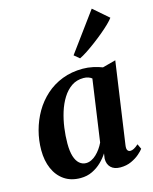

<svg xmlns="http://www.w3.org/2000/svg" viewBox="-126 -930 816 1024"><g transform="rotate(-15 282.0 -418.0)"><path d="M466.5 -97.5Q463.5 -77 469 -69Q474.5 -61 484.5 -61Q493.5 -61 504.2 -66.5Q515 -72 529.5 -85L542.5 -57Q535 -46.5 516.8 -30.5Q498.5 -14.5 471.5 -2Q444.5 10.5 410.5 10.5Q376.5 10.5 358.2 -7.5Q340 -25.5 340.5 -56.5L344.5 -84.5Q330 -61.5 307.8 -39.8Q285.5 -18 256.2 -3.8Q227 10.5 190.5 10.5Q138 10.5 101.2 -14.8Q64.5 -40 45 -84.5Q25.5 -129 25.5 -187Q25.5 -241.5 39.5 -294Q53.5 -346.5 80.2 -392.8Q107 -439 146.5 -474.5Q186 -510 237.5 -530Q289 -550 351.5 -550Q379.5 -550 408 -543.8Q436.5 -537.5 458 -529L531 -548.5ZM388 -486.5Q380 -493 368.5 -497Q357 -501 342 -501Q304.5 -501 276.2 -481.8Q248 -462.5 227.5 -429.8Q207 -397 194.2 -356Q181.5 -315 175.5 -271Q169.5 -227 169.5 -185.5Q169.5 -142.5 178.2 -114.5Q187 -86.5 203 -72.8Q219 -59 239.5 -59Q254.5 -59 269 -66Q283.5 -73 296.5 -85.2Q309.5 -97.5 320.5 -113Q331.5 -128.5 339.5 -145.5ZM323 -631.5 481 -847 564.5 -774.5Q556 -762.5 537.5 -744.5Q519 -726.5 495 -706.5Q471 -686.5 445 -667Q419 -647.5 394.8 -631.5Q370.5 -615.5 352.5 -607Z"/></g></svg>

Font: Merriweather 60pt
Style: Bold Italic
Weight: 700
Italic angle: -7.8°
Version: Version 2.101